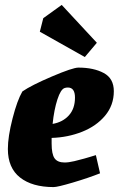

<svg xmlns="http://www.w3.org/2000/svg" viewBox="-20 -752 483 781"><path d="M190 -191V-168Q190 -125 202 -108Q214 -91 243 -91Q259 -91 282.5 -96.5Q306 -102 323 -107Q340 -112 347 -114L370 -121L387 -47Q339 -28 276.5 -9.5Q214 9 198 9Q111 9 61.5 -30Q12 -69 12 -146Q12 -196 31 -270Q50 -344 71 -380Q107 -405 191.5 -441Q276 -477 299 -477Q361 -477 402 -455Q443 -433 443 -381Q443 -324 407.5 -281.5Q372 -239 314 -216Q256 -193 190 -191ZM194 -248Q235 -255 260 -282.5Q285 -310 285 -355Q285 -396 256 -396Q249 -396 243 -394Q227 -389 213.5 -347.5Q200 -306 194 -248ZM142 -623 156 -678 231 -732 374 -578 325 -520Z"/></svg>

Font: Grenze Black
Style: Italic
Weight: 900
Italic angle: -10°
Designer: Renata Polastri
Foundry: Omnibus-Type
Version: Version 1.002; ttfautohint (v1.8)